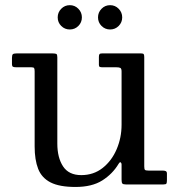

<svg xmlns="http://www.w3.org/2000/svg" viewBox="-20 -732 712 762"><path d="M117.5 -151Q117.5 -97.5 131.5 -61.8Q145.5 -26 180.8 -8Q216 10 279.5 10Q345 10 385.8 -15.8Q426.5 -41.5 450.5 -81.5Q456 -90.5 459.2 -87.5Q462.5 -84.5 462.5 -79.5V-19Q462.5 -7.5 465.5 -3.8Q468.5 0 479.5 0H628.5Q638.5 0 640.5 -3.5Q642.5 -7 642.5 -17V-43Q642.5 -51 637.5 -53Q632.5 -55 625.5 -55H569.5Q558 -55 555.2 -58Q552.5 -61 552.5 -72V-505Q552.5 -513.5 550.5 -516.8Q548.5 -520 540.5 -520H384.5Q377 -520 374.8 -517Q372.5 -514 372.5 -506V-474.5Q372.5 -468 376.2 -466.5Q380 -465 386.5 -465H441.5Q452.5 -465 457.5 -462.5Q462.5 -460 462.5 -448V-237Q462.5 -185.5 443 -139.8Q423.5 -94 387.5 -65.5Q351.5 -37 302.5 -37Q253 -37 230.2 -71.8Q207.5 -106.5 207.5 -162V-504.5Q207.5 -515.5 203.8 -517.8Q200 -520 188.5 -520H45.5Q34.5 -520 31 -516.8Q27.5 -513.5 27.5 -502V-479Q27.5 -469 31.5 -467Q35.5 -465 45.5 -465H104.5Q113.5 -465 115.5 -461.5Q117.5 -458 117.5 -448.5ZM417 -615Q437 -615 451 -629Q465 -643 465 -663Q465 -683 451 -697.2Q437 -711.5 417 -711.5Q397 -711.5 383 -697.2Q369 -683 369 -663Q369 -643 383 -629Q397 -615 417 -615ZM257 -615Q277 -615 291 -629Q305 -643 305 -663Q305 -683 291 -697.2Q277 -711.5 257 -711.5Q237 -711.5 223 -697.2Q209 -683 209 -663Q209 -643 223 -629Q237 -615 257 -615Z"/></svg>

Font: Besley
Style: Regular
Weight: 400
Designer: Owen Earl
Foundry: indestructible type*
Version: Version 4.000